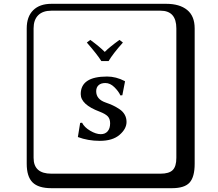

<svg xmlns="http://www.w3.org/2000/svg" viewBox="-20 -774 1140 1006"><path d="M400 -130 410 -131Q422 -107 452.5 -89Q483 -71 508 -71Q531 -71 544 -86Q557 -101 557 -128Q557 -151 545 -164Q533 -177 502 -189Q403 -226 403 -281Q403 -373 541 -373Q588 -373 634 -349L635 -347L621 -275L611 -274Q601 -296 579 -317.5Q557 -339 532 -339Q509 -339 496.5 -327.5Q484 -316 484 -296Q484 -254 533 -237Q556 -229 572 -221.5Q588 -214 606 -202Q624 -190 633.5 -173Q643 -156 643 -135Q643 -99 606.5 -67.5Q570 -36 503 -36Q441 -36 388 -56ZM249 -718Q204 -718 180 -694Q156 -670 156 -625V53Q156 136 249 136H821Q866 136 885 117Q904 98 904 53V-625Q904 -718 821 -718ZM1000 84Q1000 153 973.5 182.5Q947 212 881 212H249Q181 212 150.5 181.5Q120 151 120 84V-625Q120 -687 154 -720.5Q188 -754 249 -754H851Q921 -754 960.5 -722Q1000 -690 1000 -625ZM549 -454H511Q490 -488 435 -551L453 -565Q500 -531 529 -502Q552 -526 606 -565L624 -551Q572 -493 549 -454Z"/></svg>

Font: Libertinus Keyboard
Style: Regular
Weight: 700
Designer: Philipp H. Poll
Foundry: Khaled Hosny
Version: Version 6.7